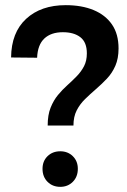

<svg xmlns="http://www.w3.org/2000/svg" viewBox="-20 -716 491 745"><path d="M23 -493Q24 -590 81.5 -643Q139 -696 235 -696Q297 -696 343 -677Q389 -658 414.5 -621Q440 -584 440 -528Q440 -489 427.5 -460.5Q415 -432 394.5 -410.5Q374 -389 352 -370Q330 -351 310 -331.5Q290 -312 277.5 -287.5Q265 -263 265 -229H165Q165 -270 176.5 -298.5Q188 -327 205 -347.5Q222 -368 241.5 -385.5Q261 -403 278 -420.5Q295 -438 306 -459Q317 -480 317 -509Q317 -552 292 -571.5Q267 -591 224 -591Q178 -591 152 -566.5Q126 -542 124 -492ZM214 -129Q243 -129 262.5 -110Q282 -91 282 -61Q282 -30 262.5 -10.5Q243 9 214 9Q184 9 164.5 -10.5Q145 -30 145 -61Q145 -91 164.5 -110Q184 -129 214 -129Z"/></svg>

Font: Alexandria Medium
Style: Regular
Weight: 500
Designer: Mohamed Gaber
Foundry: Kief Type Foundry
Version: Version 5.100